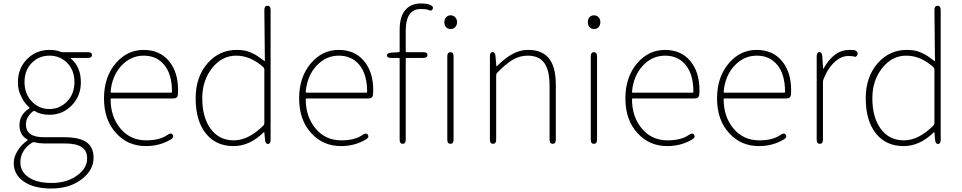

<svg xmlns="http://www.w3.org/2000/svg" viewBox="-20 -827 5534 1104"><path d="M275 257Q175 257 117 217Q59 177 59 110Q59 76 80.5 41Q102 6 133 -16Q139 -20 139 -22Q139 -24 133 -28Q92 -52 92 -108.5Q92 -165 144 -201Q150 -205 150 -207Q150 -209 144 -214Q122 -234 110 -257Q104 -268 99 -279Q83 -310 83 -354Q83 -434 135.5 -487Q188 -540 264 -540Q301 -540 323 -531Q333 -527 343 -527H485Q509 -527 509 -511Q509 -494 485 -494H388Q383 -494 387 -491Q445 -442 445 -354Q445 -275 392.5 -221Q340 -167 264 -167Q213 -167 181 -188Q175 -191 170 -187Q129 -155 129 -111Q129 -38 232 -38H349Q436 -38 477 -9.5Q518 19 518 80Q518 150 452 202Q382 257 275 257ZM277 225Q367 225 426 180Q481 139 481 84Q481 39 449.5 18.5Q418 -2 354 -2H234Q207 -2 178 -9Q170 -11 163 -6Q97 38 97 107Q97 160 144.5 192.5Q192 225 277 225ZM163 -243.5Q205 -200 264 -200Q323 -200 365.5 -243.5Q408 -287 408 -355Q408 -423 366.5 -465Q325 -507 264.5 -507Q204 -507 162.5 -465Q121 -423 121 -355Q121 -287 163 -243.5Z M819 13Q716 13 649 -60Q578 -136 578 -261Q578 -386 648 -466Q713 -540 805.5 -540Q898 -540 951 -476.5Q1004 -413 1004 -309Q1004 -297 1003 -285Q1002 -261 978 -261H621Q616 -261 616 -256Q616 -156 672.5 -88Q729 -20 821 -20Q900 -20 944 -52Q964 -66 973 -52Q983 -38 962 -25Q942 -13 915 -3Q871 13 819 13ZM616 -299Q616 -294 621 -294H964Q969 -294 969 -299Q969 -399 925 -453Q881 -507 806.5 -507Q732 -507 678 -449Q624 -391 616 -299Z M1323 13Q1222 13 1165 -58Q1105 -131 1105 -262Q1105 -386 1175 -465Q1242 -540 1341 -540Q1386 -540 1415 -528Q1426 -523 1437 -518Q1459 -508 1499 -477Q1503 -474 1503 -479L1500 -770Q1500 -794 1518 -794Q1536 -794 1536 -770V-24Q1536 0 1521 1Q1506 1 1504 -22L1500 -65Q1500 -70 1496 -66Q1416 13 1323 13ZM1494 -105Q1500 -111 1500 -120V-427Q1500 -435 1494 -441Q1420 -507 1338 -507Q1256 -507 1199.5 -435.5Q1143 -364 1143 -262Q1143 -152 1191.5 -86Q1240 -20 1324.5 -20Q1409 -20 1494 -105Z M1941 13Q1838 13 1771 -60Q1700 -136 1700 -261Q1700 -386 1770 -466Q1835 -540 1927.5 -540Q2020 -540 2073 -476.5Q2126 -413 2126 -309Q2126 -297 2125 -285Q2124 -261 2100 -261H1743Q1738 -261 1738 -256Q1738 -156 1794.5 -88Q1851 -20 1943 -20Q2022 -20 2066 -52Q2086 -66 2095 -52Q2105 -38 2084 -25Q2064 -13 2037 -3Q1993 13 1941 13ZM1738 -299Q1738 -294 1743 -294H2086Q2091 -294 2091 -299Q2091 -399 2047 -453Q2003 -507 1928.5 -507Q1854 -507 1800 -449Q1746 -391 1738 -299Z M2296 0Q2278 0 2278 -24V-489Q2278 -494 2273 -494H2229Q2205 -494 2205 -508Q2204 -522 2228 -524L2273 -527Q2278 -527 2278 -532V-655Q2278 -731 2310 -769Q2342 -807 2400 -807Q2435 -807 2453 -799Q2475 -790 2468 -775Q2461 -760 2440 -771Q2431 -775 2399 -775Q2313 -775 2313 -650V-532Q2313 -527 2318 -527H2414Q2438 -527 2438 -511Q2438 -494 2414 -494H2318Q2313 -494 2313 -489V-24Q2313 0 2296 0ZM2570 0Q2552 0 2552 -24V-503Q2552 -527 2570 -527Q2588 -527 2588 -503V-24Q2588 0 2570 0ZM2571 -660Q2555 -660 2545 -671Q2535 -682 2535 -699.5Q2535 -717 2545.5 -728Q2556 -739 2571 -739Q2586 -739 2597 -728Q2608 -717 2608 -699.5Q2608 -682 2597.5 -671Q2587 -660 2571 -660Z M2815 0Q2797 0 2797 -24V-503Q2797 -527 2812 -528Q2827 -528 2829 -505L2834 -448Q2834 -443 2838 -447Q2881 -490 2919 -512Q2966 -540 3017 -540Q3098 -540 3137 -490.5Q3176 -441 3176 -339V-24Q3176 0 3158 0Q3140 0 3140 -24V-334Q3140 -422 3110 -464.5Q3080 -507 3013 -507Q2967 -507 2924 -481Q2887 -458 2839 -409Q2833 -403 2833 -394V-24Q2833 0 2815 0Z M3395 0Q3377 0 3377 -24V-503Q3377 -527 3395 -527Q3413 -527 3413 -503V-24Q3413 0 3395 0ZM3396 -660Q3380 -660 3370 -671Q3360 -682 3360 -700Q3360 -718 3370 -728.5Q3380 -739 3395.5 -739Q3411 -739 3421.5 -728Q3432 -717 3432 -699.5Q3432 -682 3422 -671Q3412 -660 3396 -660Z M3817 13Q3714 13 3647 -60Q3576 -136 3576 -261Q3576 -386 3646 -466Q3711 -540 3803.5 -540Q3896 -540 3949 -476.5Q4002 -413 4002 -309Q4002 -297 4001 -285Q4000 -261 3976 -261H3619Q3614 -261 3614 -256Q3614 -156 3670.5 -88Q3727 -20 3819 -20Q3898 -20 3942 -52Q3962 -66 3971 -52Q3981 -38 3960 -25Q3940 -13 3913 -3Q3869 13 3817 13ZM3614 -299Q3614 -294 3619 -294H3962Q3967 -294 3967 -299Q3967 -399 3923 -453Q3879 -507 3804.5 -507Q3730 -507 3676 -449Q3622 -391 3614 -299Z M4344 13Q4241 13 4174 -60Q4103 -136 4103 -261Q4103 -386 4173 -466Q4238 -540 4330.5 -540Q4423 -540 4476 -476.5Q4529 -413 4529 -309Q4529 -297 4528 -285Q4527 -261 4503 -261H4146Q4141 -261 4141 -256Q4141 -156 4197.5 -88Q4254 -20 4346 -20Q4425 -20 4469 -52Q4489 -66 4498 -52Q4508 -38 4487 -25Q4467 -13 4440 -3Q4396 13 4344 13ZM4141 -299Q4141 -294 4146 -294H4489Q4494 -294 4494 -299Q4494 -399 4450 -453Q4406 -507 4331.5 -507Q4257 -507 4203 -449Q4149 -391 4141 -299Z M4694 0Q4676 0 4676 -24V-503Q4676 -527 4691 -528Q4706 -528 4708 -504L4713 -433Q4713 -428 4715 -432Q4775 -540 4863 -540Q4892 -540 4896 -538Q4917 -528 4910 -512Q4903 -497 4893 -501Q4883 -505 4858 -505Q4819 -505 4783 -474Q4741 -437 4716 -374Q4712 -364 4712 -354V-24Q4712 0 4694 0Z M5176 13Q5075 13 5018 -58Q4958 -131 4958 -262Q4958 -386 5028 -465Q5095 -540 5194 -540Q5239 -540 5268 -528Q5279 -523 5290 -518Q5312 -508 5352 -477Q5356 -474 5356 -479L5353 -770Q5353 -794 5371 -794Q5389 -794 5389 -770V-24Q5389 0 5374 1Q5359 1 5357 -22L5353 -65Q5353 -70 5349 -66Q5269 13 5176 13ZM5347 -105Q5353 -111 5353 -120V-427Q5353 -435 5347 -441Q5273 -507 5191 -507Q5109 -507 5052.5 -435.5Q4996 -364 4996 -262Q4996 -152 5044.5 -86Q5093 -20 5177.5 -20Q5262 -20 5347 -105Z"/></svg>

Font: Resource Han Rounded JP ExtraLight
Style: Regular
Weight: 250
Designer: Cyano Hao (round all glyphs); Ryoko NISHIZUKA 西塚涼子 (kana, bopomofo & ideographs); Paul D. Hunt (Latin, Greek & Cyrillic)
Foundry: Cyano Hao
Version: 0.990